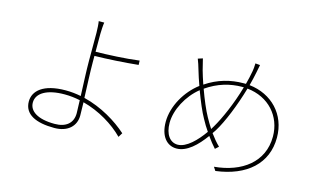

<svg xmlns="http://www.w3.org/2000/svg" viewBox="-94 -1039 2188 1339"><g transform="rotate(15 1000.0 -369.0)"><path d="M488 -202 491 -109C491 -37 443 3 361 3C238 3 176 -40 176 -102C176 -169 247 -214 376 -214C414 -214 451 -210 488 -202ZM513 -769H473C476 -756 479 -710 479 -687C479 -644 479 -539 479 -483C479 -415 484 -316 487 -232C451 -239 415 -243 377 -243C214 -243 147 -178 147 -102C147 -9 233 31 366 31C465 31 519 -25 519 -99L517 -195C635 -164 743 -98 815 -25L834 -56C758 -124 645 -194 515 -226C512 -313 507 -414 507 -483V-527C591 -528 726 -536 821 -546L820 -577C724 -564 589 -558 507 -557V-687C507 -708 510 -755 513 -769Z M1570 -585C1534 -458 1480 -337 1439 -268L1425 -245C1409 -270 1394 -295 1381 -319C1358 -360 1327 -433 1302 -503C1385 -561 1473 -585 1558 -585ZM1242 -706 1208 -695C1215 -679 1226 -645 1234 -617C1243 -586 1255 -550 1268 -514C1177 -446 1106 -326 1106 -212C1106 -107 1157 -51 1226 -51C1301 -51 1369 -118 1425 -195C1446 -165 1466 -140 1486 -118L1510 -140C1486 -163 1464 -190 1442 -220L1459 -245C1506 -320 1560 -455 1597 -583C1753 -567 1855 -452 1855 -305C1855 -121 1710 -14 1512 4L1529 30C1749 2 1884 -118 1884 -305C1884 -473 1768 -592 1605 -610C1614 -644 1622 -677 1628 -708C1631 -722 1634 -742 1639 -764L1605 -767C1605 -745 1602 -721 1600 -710C1594 -678 1587 -644 1578 -612H1562C1469 -612 1378 -588 1292 -530C1280 -566 1269 -599 1262 -625C1255 -652 1247 -685 1242 -706ZM1408 -220C1358 -149 1290 -79 1227 -79C1172 -79 1134 -129 1134 -212C1134 -306 1193 -418 1278 -486C1305 -413 1335 -342 1358 -302C1374 -272 1391 -244 1408 -220Z"/></g></svg>

Font: Noto Sans JP Thin
Style: Regular
Weight: 100
Designer: Ryoko NISHIZUKA 西塚涼子 (kana, bopomofo & ideographs); Paul D. Hunt (Latin, Greek & Cyrillic); Sandoll Communications 산돌커뮤니
Foundry: Adobe
Version: Version 2.004;hotconv 1.0.118;makeotfexe 2.5.65603